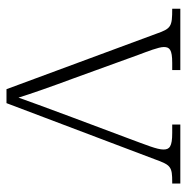

<svg xmlns="http://www.w3.org/2000/svg" viewBox="-12 -564 576 592"><g transform="rotate(90 276.0 -268.0)"><path d="M84 -462 255 0H298L471 -457C489 -507 494 -511 542 -511H546V-536H364V-511H390C432 -511 441 -503 441 -484C441 -464 427 -431 406 -374L343 -206C311 -121 290 -62 281 -37C270 -73 244 -147 223 -203L149 -407C139 -434 125 -469 125 -485C125 -503 133 -511 174 -511H196V-536H7V-511C62 -511 68 -508 84 -462Z"/></g></svg>

Font: Noto Serif Gurmukhi ExtraLight
Style: Regular
Weight: 200
Designer: Vaibhav Singh and the Monotype Design Team
Foundry: Monotype Imaging Inc.
Version: Version 2.004